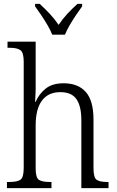

<svg xmlns="http://www.w3.org/2000/svg" viewBox="-20 -976 609 996"><path d="M16 0V-32H28Q69 -32 86 -43.5Q103 -55 103 -105V-656Q103 -704 85.5 -716Q68 -728 33 -728H19V-760H165V-514Q165 -495 163.5 -474.5Q162 -454 162 -448H165Q182 -488 216.5 -516Q251 -544 310 -544Q385 -544 425 -499Q465 -454 465 -356V-105Q465 -56 480.5 -44Q496 -32 536 -32H543V0H402V-353Q402 -424 377 -461Q352 -498 293 -498Q230 -498 197.5 -454Q165 -410 165 -326V-102Q165 -54 182 -43Q199 -32 239 -32H247V0ZM251 -796Q242 -819 226.5 -845.5Q211 -872 193.5 -898Q176 -924 162 -943V-956H186Q215 -929 239 -903.5Q263 -878 284 -847Q305 -878 328.5 -903.5Q352 -929 382 -956H406V-943Q392 -924 374.5 -898Q357 -872 341.5 -845.5Q326 -819 317 -796Z"/></svg>

Font: Noto Serif SemiCondensed Light
Style: Regular
Weight: 300
Width: 4
Designer: Monotype Design Team
Foundry: Monotype Imaging Inc.
Version: Version 2.013